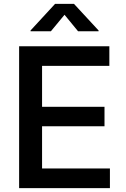

<svg xmlns="http://www.w3.org/2000/svg" viewBox="-20 -965 644 985"><path d="M78.1 0H543.9V-100.6H195.8V-317.4H516.1V-417H195.8V-627H541V-727.5H78.1ZM241.2 -804.7 311 -889.2 380.4 -804.7H485.8V-808.6L359.4 -945.3H262.7L136.7 -808.6V-804.7Z"/></svg>

Font: Raveo Medium
Style: Regular
Weight: 500
Designer: Jakub Foglar, Rasmus Andersson (Inter)
Foundry: Jakubfoglar.com
Version: Version 1.100;Glyphs 3.2.3 (3260)